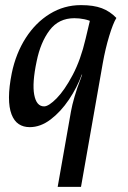

<svg xmlns="http://www.w3.org/2000/svg" viewBox="-20 -487 498 749"><path d="M340 -388 297 -467Q345 -467 377 -455Q409 -443 434 -417Q421 -396 406 -346.5Q391 -297 381 -241L296 242H205L257 -53Q261 -76 271 -110.5Q281 -145 294 -178L303 -203ZM360 -454 343 -400Q328 -408 309 -412Q290 -416 270 -416Q209 -416 173.5 -369Q138 -322 123 -248Q105 -163 113.5 -117.5Q122 -72 152 -72Q170 -72 201 -103.5Q232 -135 263.5 -194.5Q295 -254 314 -336L333 -416L380 -409L325 -196H299Q281 -146 249 -98.5Q217 -51 177.5 -21Q138 9 96 9Q71 9 53 -3Q35 -15 25 -41Q15 -67 15 -107Q15 -147 26 -202Q42 -279 80.5 -339Q119 -399 174.5 -433Q230 -467 295 -467Q312 -467 331 -463Q350 -459 360 -454Z"/></svg>

Font: Vollkorn
Style: Italic
Weight: 400
Italic angle: -11°
Designer: Friedrich Althausen
Foundry: Friedrich Althausen
Version: Version 5.001